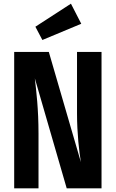

<svg xmlns="http://www.w3.org/2000/svg" viewBox="-20 -1022 627 1042"><path d="M365 -1002 172 -877 210 -805 421 -893ZM531 -740H398V-407C398 -296 410 -196 419 -142L245 -740H57V0H189V-296C189 -432 177 -526 169 -597L342 0H531Z"/></svg>

Font: Glow Sans TC Compressed
Style: Bold
Weight: 700
Width: 2
Designer: Ryoko NISHIZUKA (kana, bopomofo & ideographs); Paul D. Hunt (Latin, Greek & Cyrillic); Sandoll Communications, Soo-young
Version: Version 0.93